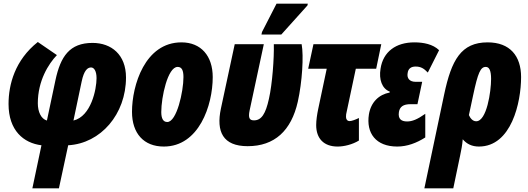

<svg xmlns="http://www.w3.org/2000/svg" viewBox="-20 -796 2905 1056"><path d="M158 240H304L355 3C534 -7 673 -168 673 -370C673 -495 593 -560 489 -560C363 -560 313 -486 285 -355L238 -133C206 -142 188 -181 188 -228C188 -352 247 -445 293 -493L188 -565C62 -465 27 -331 27 -224C27 -78 110 -9 208 3ZM384 -133 429 -347C442 -410 462 -425 481 -425C497 -425 511 -406 511 -366C511 -305 481 -156 384 -133Z M881 10C1074 10 1150 -216 1150 -372C1150 -488 1086 -563 978 -563C777 -563 706 -326 706 -181C706 -62 771 10 881 10ZM900 -125C877 -125 867 -145 867 -180C867 -261 902 -428 957 -428C980 -428 989 -409 989 -372C989 -292 952 -125 900 -125Z M1418 -606H1527L1671 -766L1673 -776H1501L1421 -620ZM1342 8C1490 8 1582 -77 1618 -237C1642 -345 1651 -489 1639 -553H1486C1488 -478 1478 -335 1459 -252C1441 -170 1418 -134 1377 -134C1353 -134 1344 -146 1353 -189L1431 -553H1271L1195 -199C1168 -72 1206 8 1342 8Z M1837 10C1872 10 1918 -1 1954 -23V-147C1938 -139 1915 -130 1903 -130C1890 -130 1883 -140 1883 -153C1883 -164 1884 -171 1886 -178L1937 -418H2049L2077 -553H1704L1675 -418H1777L1730 -196C1724 -167 1719 -135 1719 -108C1719 -34 1761 10 1837 10Z M2165 10C2220 10 2272 -10 2319 -40V-170C2275 -139 2247 -128 2219 -128C2188 -128 2168 -141 2174 -180C2179 -209 2198 -223 2238 -223H2276L2302 -346H2266C2232 -346 2217 -366 2222 -394C2225 -418 2240 -430 2266 -430C2294 -430 2311 -420 2333 -397L2395 -520C2361 -553 2309 -563 2259 -563C2158 -563 2087 -512 2073 -418C2063 -359 2081 -308 2124 -292L2123 -287C2064 -276 2020 -234 2009 -167C1993 -64 2047 10 2165 10Z M2423 -277 2314 240H2473L2511 58C2516 35 2523 0 2525 -30C2547 -4 2576 10 2614 10C2793 10 2846 -233 2846 -372C2846 -488 2785 -563 2662 -563C2516 -563 2463 -466 2423 -277ZM2599 -129C2579 -129 2566 -147 2559 -163L2582 -271C2609 -398 2623 -428 2652 -428C2670 -428 2681 -410 2681 -362C2681 -292 2657 -129 2599 -129Z"/></svg>

Font: Noto Sans ExtraCondensed Black
Style: Italic
Weight: 900
Width: 2
Italic angle: -12°
Designer: Monotype Design Team
Foundry: Monotype Imaging Inc.
Version: Version 2.013